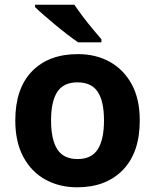

<svg xmlns="http://www.w3.org/2000/svg" viewBox="-20 -786 659 816"><path d="M574 -274Q574 -138 502.5 -64Q431 10 308 10Q232 10 172.5 -23Q113 -56 79 -119.5Q45 -183 45 -274Q45 -410 116 -483Q187 -556 311 -556Q388 -556 447 -523Q506 -490 540 -427.5Q574 -365 574 -274ZM197 -274Q197 -193 223.5 -151.5Q250 -110 310 -110Q369 -110 395.5 -151.5Q422 -193 422 -274Q422 -355 395.5 -395.5Q369 -436 309 -436Q250 -436 223.5 -395.5Q197 -355 197 -274ZM296 -766Q311 -744 331.5 -716.5Q352 -689 373.5 -663.5Q395 -638 411 -619V-606H312Q293 -619 267.5 -638.5Q242 -658 215.5 -680Q189 -702 166 -722Q143 -742 129 -756V-766Z"/></svg>

Font: Noto Sans Vithkuqi
Style: Bold
Weight: 700
Version: Version 1.001; ttfautohint (v1.8.4.7-5d5b)